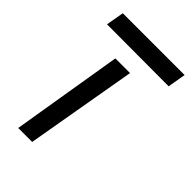

<svg xmlns="http://www.w3.org/2000/svg" viewBox="-187 -677 749 749"><g transform="rotate(45 187.0 -302.5)"><path d="M20 -531 33 -605H374L361 -530ZM137 -460H218L138 0H61Z"/></g></svg>

Font: Jost*
Style: Italic
Weight: 400
Italic angle: -10°
Version: Version 3.7